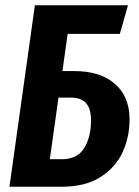

<svg xmlns="http://www.w3.org/2000/svg" viewBox="-20 -712 531 732"><path d="M474 -256Q474 -190 447.5 -132Q421 -74 363 -37Q305 0 215 0H16L113 -692H468L437 -583H238L218 -441H264Q362 -441 418 -392.5Q474 -344 474 -256ZM327 -253Q327 -298 308 -319Q289 -340 250 -340H203L170 -105H216Q275 -105 301 -147.5Q327 -190 327 -253Z"/></svg>

Font: Fira Sans Extra Condensed SemiBold
Style: Italic
Weight: 600
Width: 3
Italic angle: -8°
Designer: Carrois Corporate & Edenspiekermann AG
Foundry: Carrois Corporate GbR & Edenspiekermann AG
Version: Version 4.203